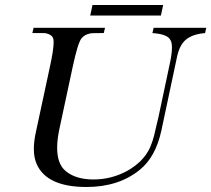

<svg xmlns="http://www.w3.org/2000/svg" viewBox="-20 -736 843 766"><path d="M349 -716H631L622 -674H340ZM803 -625 798 -604Q749 -600 722.5 -578.5Q696 -557 686 -508L624 -216Q601 -109 537 -58Q453 10 325 10Q168 10 127 -80Q115 -106 115 -142Q115 -174 124 -213L179 -469Q194 -538 194 -567Q194 -578 192 -583Q187 -598 164 -603Q160 -604 150 -604H109L114 -625H399L394 -604H382Q347 -604 342 -603Q318 -599 305 -583Q290 -563 270 -469L216 -217Q208 -177 208 -146Q208 -80 244 -52Q284 -20 353 -20Q424 -20 487 -54Q551 -90 577 -144Q591 -175 599 -213Q599 -214 603.5 -232.5Q608 -251 612 -268L657 -480Q666 -521 666 -546Q666 -567 660 -576Q649 -600 588 -604L593 -625Z"/></svg>

Font: New Athena Unicode
Style: Italic
Weight: 400
Designer: J. Rusten 1997; rev. by R. Hancock 2001, 2002, rev. by D. Mastronarde 2002-2019
Foundry: Society for Classical Studies (formerly American Philological Association)
Version: Version 5.008